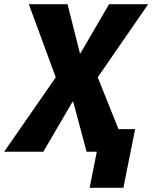

<svg xmlns="http://www.w3.org/2000/svg" viewBox="-47 -731 734 925"><path d="M337.9 -475.1 340.8 -474.6 478.5 -710.9H667L423.8 -358.4L523.9 -108.9H604L547.4 173.8H384.8L419.4 0H370.1L305.7 -240.7L302.7 -241.2L161.6 0H-26.9L221.7 -358.4L91.8 -710.9H278.3Z"/></svg>

Font: Roboto-BlackItalic
Style: Italic
Weight: 900
Italic angle: -12°
Designer: Google
Version: Version 1.100141; 2013